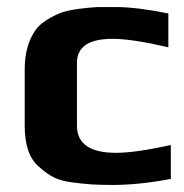

<svg xmlns="http://www.w3.org/2000/svg" viewBox="-20 -514 522 544"><path d="M50 0ZM186 3Q154 -1 133.5 -11Q113 -21 91 -41Q50 -75 50 -157V-318Q50 -384 80 -428Q91 -444 112.5 -457.5Q134 -471 156 -479Q174 -485 204 -489Q234 -493 257 -494H310Q366 -494 457 -476V-380Q354 -404 299 -404Q198 -404 198 -336V-158Q198 -81 309 -81Q363 -81 464 -103V-7Q373 10 300 10Q262 10 240 8.5Q218 7 186 3Z"/></svg>

Font: Play
Style: Bold
Weight: 700
Designer: Jonas Hecksher (Cyrillic expansion: Cyreal)
Foundry: Jonas Hecksher, Playtype, e-types AS
Version: Version 2.101; ttfautohint (v1.5.65-e2d9)